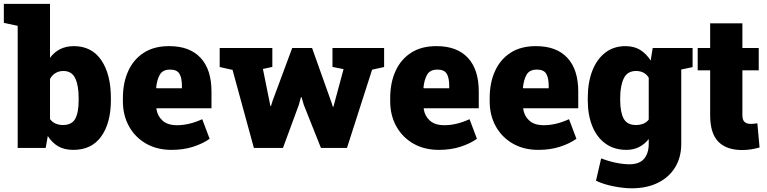

<svg xmlns="http://www.w3.org/2000/svg" viewBox="-33 -782 4056 1015"><path d="M354.5 10.3Q307.1 10.3 274.7 -8.5Q242.2 -27.3 219.7 -63L208.5 0H60.5V-645.5L-12.7 -661.1V-761.7H231.4V-476.1Q252.9 -505.9 284.4 -522Q315.9 -538.1 357.4 -538.1Q452.1 -538.1 502.7 -463.6Q553.2 -389.2 553.2 -263.2V-252.9Q553.2 -132.3 502.4 -61Q451.7 10.3 354.5 10.3ZM299.8 -121.1Q346.2 -121.1 364.5 -153.8Q382.8 -186.5 382.8 -252.9V-263.2Q382.8 -331.5 364.3 -369.1Q345.7 -406.7 302.2 -406.7Q278.3 -406.7 260 -395.5Q241.7 -384.3 231.4 -364.7V-152.3Q244.1 -135.7 261.5 -128.4Q278.8 -121.1 299.8 -121.1Z M874 10.3Q796.4 10.3 738.5 -23.2Q680.7 -56.6 648.7 -114.7Q616.7 -172.9 616.7 -246.1V-264.2Q616.7 -344.7 645 -406.7Q673.3 -468.8 728 -503.7Q782.7 -538.6 862.3 -538.1Q969.7 -538.1 1027.3 -476.3Q1085 -414.6 1085 -297.9V-209.5H794.4L793.9 -206.1Q799.3 -168.9 826.2 -144.5Q853 -120.1 903.3 -120.1Q966.8 -120.1 1036.1 -151.9L1075.2 -48.3Q1039.6 -22.9 988.3 -6.3Q937 10.3 874 10.3ZM794.4 -315.4H928.7V-328.1Q928.7 -370.6 915.5 -392.3Q902.3 -414.1 866.2 -414.1Q827.1 -414.1 811.8 -387Q796.4 -359.9 792.5 -317.9Z M1309.1 0 1196.3 -412.6 1128.4 -427.7V-528.3H1406.7V-428.2L1356.9 -417.5L1391.1 -248L1396.5 -221.2H1399.4L1407.7 -248L1511.7 -528.3H1616.7L1719.2 -240.7L1726.6 -217.3H1729.5L1735.8 -240.7L1783.2 -416.5L1724.6 -428.2V-528.3H1997.6V-427.7L1934.1 -413.6L1801.3 0H1663.6L1573.2 -227.1L1561 -268.6H1558.1L1546.4 -226.6L1462.9 0Z M2287.1 10.3Q2209.5 10.3 2151.6 -23.2Q2093.8 -56.6 2061.8 -114.7Q2029.8 -172.9 2029.8 -246.1V-264.2Q2029.8 -344.7 2058.1 -406.7Q2086.4 -468.8 2141.1 -503.7Q2195.8 -538.6 2275.4 -538.1Q2382.8 -538.1 2440.4 -476.3Q2498 -414.6 2498 -297.9V-209.5H2207.5L2207 -206.1Q2212.4 -168.9 2239.3 -144.5Q2266.1 -120.1 2316.4 -120.1Q2379.9 -120.1 2449.2 -151.9L2488.3 -48.3Q2452.6 -22.9 2401.4 -6.3Q2350.1 10.3 2287.1 10.3ZM2207.5 -315.4H2341.8V-328.1Q2341.8 -370.6 2328.6 -392.3Q2315.4 -414.1 2279.3 -414.1Q2240.2 -414.1 2224.9 -387Q2209.5 -359.9 2205.6 -317.9Z M2813 10.3Q2735.4 10.3 2677.5 -23.2Q2619.6 -56.6 2587.6 -114.7Q2555.7 -172.9 2555.7 -246.1V-264.2Q2555.7 -344.7 2584 -406.7Q2612.3 -468.8 2667 -503.7Q2721.7 -538.6 2801.3 -538.1Q2908.7 -538.1 2966.3 -476.3Q3023.9 -414.6 3023.9 -297.9V-209.5H2733.4L2732.9 -206.1Q2738.3 -168.9 2765.1 -144.5Q2792 -120.1 2842.3 -120.1Q2905.8 -120.1 2975.1 -151.9L3014.2 -48.3Q2978.5 -22.9 2927.2 -6.3Q2876 10.3 2813 10.3ZM2733.4 -315.4H2867.7V-328.1Q2867.7 -370.6 2854.5 -392.3Q2841.3 -414.1 2805.2 -414.1Q2766.1 -414.1 2750.7 -387Q2735.4 -359.9 2731.4 -317.9Z M3306.2 213.4Q3264.6 213.4 3211.4 203.1Q3158.2 192.9 3117.7 173.3L3145 55.2Q3183.6 70.3 3222.9 78.4Q3262.2 86.4 3294.4 86.4Q3347.2 86.4 3371.8 57.4Q3396.5 28.3 3396.5 -22V-46.9Q3374.5 -19.5 3345.5 -4.6Q3316.4 10.3 3278.8 10.3Q3214.4 10.3 3168.5 -22.5Q3122.6 -55.2 3098.4 -114.5Q3074.2 -173.8 3074.2 -252.9V-263.2Q3074.2 -345.7 3098.1 -407.5Q3122.1 -469.2 3166.7 -503.7Q3211.4 -538.1 3273.4 -538.1Q3319.3 -538.1 3351.6 -518.1Q3383.8 -498 3406.7 -461.9L3417.5 -528.3H3628.4V-427.2L3568.4 -414.6V-21Q3568.4 49.3 3536.4 102.1Q3504.4 154.8 3445.6 184.1Q3386.7 213.4 3306.2 213.4ZM3329.1 -121.1Q3350.6 -121.1 3368.2 -128.2Q3385.7 -135.3 3396.5 -149.9V-371.1Q3375 -406.7 3329.1 -406.7Q3283.2 -406.7 3264.4 -367.4Q3245.6 -328.1 3245.6 -263.2V-252.9Q3245.6 -189.9 3263.7 -155.5Q3281.7 -121.1 3329.1 -121.1Z M3890.6 11.2Q3807.6 11.2 3764.4 -33Q3721.2 -77.1 3721.2 -172.9V-410.2H3655.3V-528.3H3721.2V-658.7H3891.6V-528.3H3978V-410.2H3891.6V-173.3Q3891.6 -147.5 3903.3 -137.2Q3915 -127 3935.5 -127Q3944.3 -127 3953.1 -127.9Q3961.9 -128.9 3970.7 -130.4L3982.4 -2.4Q3936 11.2 3890.6 11.2Z"/></svg>

Font: Roboto Slab Black
Style: Regular
Weight: 900
Designer: Google
Version: Version 2.000; ttfautohint (v1.8.1.43-b0c9)